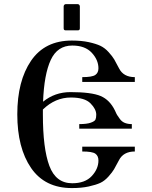

<svg xmlns="http://www.w3.org/2000/svg" viewBox="-20 -909 743 938"><path d="M300.8 -760.7H360.4C366.9 -760.7 370.1 -764 370.1 -770.5V-877.9C370.1 -880.5 369.1 -883 367.2 -885.3C365.2 -887.5 363 -888.7 360.4 -888.7H300.8C298.2 -888.7 295.9 -887.5 293.9 -885.3C292 -883 291 -880.5 291 -877.9V-770.5C291 -764 294.3 -760.7 300.8 -760.7ZM560.5 -125C574.9 -154.3 600.9 -168.9 638.7 -168.9V-192.4H381.8V-168.9C414.4 -168.9 435.7 -165.4 445.8 -158.2C455.9 -151 460.9 -140 460.9 -125C460.9 -97.7 450 -72.3 428.2 -48.8C406.4 -25.4 374.7 -13.7 333 -13.7C279.6 -13.7 242.4 -42 221.2 -98.6C200 -155.3 189.5 -238.9 189.5 -349.6V-374C229.8 -413.1 275.4 -432.6 326.2 -432.6C371.1 -432.6 403 -423.2 421.9 -404.3C440.8 -385.4 450.2 -366.9 450.2 -348.6C450.2 -338.2 448.9 -330.2 446.3 -324.7C443.7 -319.2 436 -314.1 423.3 -309.6C410.6 -305 391.9 -302.7 367.2 -302.7V-280.3H624V-302.7C611 -302.7 599.6 -304.7 589.8 -308.6C580.1 -312.5 571.9 -319 565.4 -328.1C558.9 -337.2 554.5 -343.6 552.2 -347.2C550 -350.7 546.5 -357.7 542 -368.2C525.1 -403.3 501.6 -427.2 471.7 -439.9C441.7 -452.6 392.6 -459 324.2 -459C273.4 -459 228.8 -443.4 190.4 -412.1C193.7 -501.3 206.2 -569.3 228 -616.2C249.8 -663.1 284.8 -686.5 333 -686.5C374.7 -686.5 406.4 -674.8 428.2 -651.4C450 -627.9 460.9 -602.5 460.9 -575.2C460.9 -560.9 455.9 -550.1 445.8 -543C435.7 -535.8 414.4 -532.2 381.8 -532.2V-508.8H638.7V-532.2C601.6 -532.2 575.8 -546.5 561.5 -575.2C551.8 -594.1 543.9 -608.6 538.1 -618.7C532.2 -628.7 523.1 -640.6 510.7 -654.3C498.4 -668 485 -678.2 470.7 -685.1C456.4 -691.9 437.3 -697.9 413.6 -703.1C389.8 -708.3 362.3 -710.9 331.1 -710.9C243.2 -710.9 176.8 -678.1 131.8 -612.3C86.9 -546.5 64.5 -459.3 64.5 -350.6C64.5 -241.2 86.9 -153.8 131.8 -88.4C176.8 -22.9 243.2 9.8 331.1 9.8C362.3 9.8 389.8 7.2 413.6 2C437.3 -3.3 456.2 -9.1 470.2 -15.6C484.2 -22.1 497.6 -32.6 510.3 -46.9C522.9 -61.2 531.9 -72.9 537.1 -82C542.3 -91.1 550.1 -105.5 560.5 -125Z"/></svg>

Font: TriodPostnaja
Style: Medium
Weight: 500
Version: 20110805; ttfautohint (v0.96) -l 8 -r 50 -G 200 -x 14 -w "G"